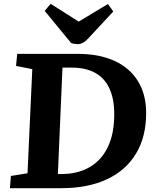

<svg xmlns="http://www.w3.org/2000/svg" viewBox="-20 -985 823 1005"><path d="M32 0 37 -64 124 -78 149 -623 64 -640 70 -703H388Q499 -703 579 -666.5Q659 -630 702 -560.5Q745 -491 745 -393Q745 -269 692 -181Q639 -93 539.5 -46.5Q440 0 300 0ZM283 -74H301Q387 -74 449 -110Q511 -146 544.5 -215.5Q578 -285 578 -387Q578 -468 552.5 -522.5Q527 -577 477.5 -604Q428 -631 358 -631H307ZM214 -928 245 -965 392 -872 545 -964 573 -925 442 -784Q427 -768 414 -761Q401 -754 387 -754Q378 -754 369 -755.5Q360 -757 352 -760Z"/></svg>

Font: Literata 18pt
Style: Bold Italic
Weight: 700
Italic angle: -2°
Designer: Latin by Veronika Burian and Jose Scaglione. Greek by Irene Vlachou. Cyrillic by Vera Evstafieva
Foundry: TypeTogether
Version: Version 3.103;gftools[0.9.29]